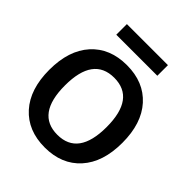

<svg xmlns="http://www.w3.org/2000/svg" viewBox="-252 -1077 1237 1237"><g transform="rotate(45 366.5 -458.5)"><path d="M366.7 -105.5Q556.6 -105.5 556.6 -365.2Q556.6 -625 366.7 -625Q176.8 -625 176.8 -365.2Q176.8 -105.5 366.7 -105.5ZM179.7 -830.1V-926.8H553.7V-830.1ZM610.8 -89.4Q521.5 9.8 367.2 9.8Q212.9 9.8 123.5 -89.4Q34.2 -188.5 34.2 -365.2Q34.2 -542 123.5 -641.1Q212.9 -740.2 367.2 -740.2Q521.5 -740.2 610.8 -641.1Q700.2 -542 700.2 -365.2Q700.2 -188.5 610.8 -89.4Z"/></g></svg>

Font: Mgen+ 1c bold
Style: Bold
Weight: 700
Designer: [Source Han Sans]
Ryoko NISHIZUKA  (kana & ideographs); Paul D. Hunt (Latin, Greek & Cyrillic); Wenlong ZHANG  (bopomofo
Version: Version 1.059.20150602